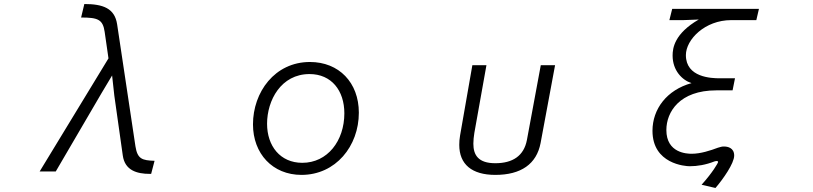

<svg xmlns="http://www.w3.org/2000/svg" viewBox="-20 -822 4040 954"><path d="M731 42 748 -23C686 -25 663 -32 653 -95L562 -701C550 -781 492 -802 399 -802L383 -735C467 -735 491 -725 500 -664L519 -532L177 30H257L485 -360L537 -447L548 -347L590 -50C600 24 659 42 725 42Z M1478 47C1648 47 1763 -96 1763 -262C1763 -412 1664 -514 1520 -514C1345 -514 1237 -364 1237 -204C1237 -59 1334 47 1478 47ZM1482 -13C1372 -13 1307 -97 1307 -207C1307 -323 1376 -454 1518 -454C1627 -454 1691 -372 1691 -259C1691 -122 1607 -13 1482 -13Z M2598 -126C2583 -48 2528 -11 2441 -11C2357 -11 2332 -51 2332 -108C2332 -125 2334 -143 2337 -162L2397 -498H2327L2266 -149C2263 -132 2262 -117 2262 -102C2262 -6 2324 47 2441 47C2569 47 2646 -7 2666 -111L2738 -498H2667Z M3535 112C3572 69 3628 -10 3628 -49C3628 -88 3595 -94 3578 -94H3573C3566 -94 3555 -90 3547 -88C3510 -74 3461 -58 3417 -58C3394 -58 3291 -61 3291 -176C3291 -266 3357 -373 3539 -373H3620L3632 -433H3556C3515 -433 3388 -437 3388 -548C3388 -626 3483 -722 3613 -722H3738L3751 -778H3320L3306 -722H3375L3452 -725C3331 -655 3322 -583 3322 -546C3322 -472 3369 -424 3416 -409C3293 -375 3222 -280 3222 -172C3222 -7 3386 4 3407 4C3445 4 3487 -3 3530 -20C3534 -21 3538 -22 3541 -22C3545 -22 3548 -21 3548 -17C3548 -12 3520 36 3466 96Z"/></svg>

Font: LINE Seed JP_OTF Regular
Style: Regular
Weight: 400
Designer: LY Corporation & Fontrix & Fontworks
Version: Version 1.002